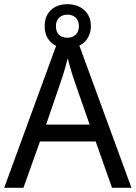

<svg xmlns="http://www.w3.org/2000/svg" viewBox="-20 -897 648 917"><path d="M515.1 0 437 -221.2H170.9L91.8 0H0L262.2 -716.8H345.2L607.9 0ZM408.2 -301.8 335.9 -508.8Q333 -517.6 328.9 -530.3Q324.7 -543 320.3 -557.6Q315.9 -572.3 311.5 -588.1Q307.1 -604 303.2 -619.1Q299.8 -604 295.4 -587.9Q291 -571.8 286.6 -556.9Q282.2 -542 278.1 -529.5Q273.9 -517.1 271 -508.8L200.2 -301.8ZM414.1 -772.9Q414.1 -748 405.5 -728.3Q397 -708.5 382.1 -694.8Q367.2 -681.2 346.7 -674.1Q326.2 -667 302.2 -667Q277.8 -667 257.8 -674.1Q237.8 -681.2 223.4 -694.8Q209 -708.5 201.2 -727.8Q193.4 -747.1 193.4 -772Q193.4 -796.9 201.2 -816.2Q209 -835.4 223.4 -849.1Q237.8 -862.8 257.8 -869.9Q277.8 -877 302.2 -877Q325.7 -877 346.2 -869.9Q366.7 -862.8 381.8 -849.4Q397 -835.9 405.5 -816.7Q414.1 -797.4 414.1 -772.9ZM356.9 -772Q356.9 -797.9 341.6 -812.5Q326.2 -827.1 302.2 -827.1Q277.8 -827.1 262.5 -812.5Q247.1 -797.9 247.1 -772Q247.1 -746.1 261 -731.4Q274.9 -716.8 302.2 -716.8Q326.2 -716.8 341.6 -731.4Q356.9 -746.1 356.9 -772Z"/></svg>

Font: Puppies Kittens
Style: Regular
Weight: 400
Foundry: Ascender Corporation and Peter Mawhorter
Version: Version 0.1